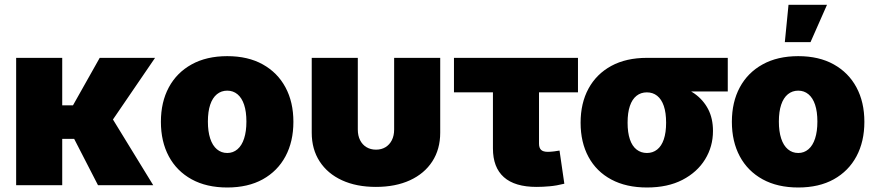

<svg xmlns="http://www.w3.org/2000/svg" viewBox="-20 -789 3732 818"><path d="M245.1 -542.5V0H48.8V-542.5ZM640.6 -542.5 404.8 -197.3H206.5L204.1 -340.3H291L404.8 -542.5ZM397.5 0 292 -205.1 458 -285.2 632.8 0Z M948.2 9.8Q859.9 9.8 796.4 -25.1Q732.9 -60.1 699.2 -123Q665.5 -186 665.5 -270Q665.5 -354 699.2 -416.7Q732.9 -479.5 796.4 -514.6Q859.9 -549.8 948.2 -549.8Q1036.6 -549.8 1099.6 -514.6Q1162.6 -479.5 1196.3 -416.7Q1230 -354 1230 -270Q1230 -186 1196.3 -123Q1162.6 -60.1 1099.6 -25.1Q1036.6 9.8 948.2 9.8ZM948.2 -137.2Q973.1 -137.2 991.7 -153.1Q1010.3 -168.9 1020 -199Q1029.8 -229 1029.8 -271Q1029.8 -313.5 1020 -342.8Q1010.3 -372.1 991.7 -387.5Q973.1 -402.8 948.2 -402.8Q922.9 -402.8 904.1 -387.5Q885.3 -372.1 875.5 -342.8Q865.7 -313.5 865.7 -271Q865.7 -229 875.5 -199Q885.3 -168.9 904.1 -153.1Q922.9 -137.2 948.2 -137.2Z M1581.5 7.3Q1498.5 7.3 1437 -21Q1375.5 -49.3 1341.8 -101.3Q1308.1 -153.3 1308.1 -223.6V-542.5H1504.4V-237.3Q1504.4 -210.9 1514.2 -191.7Q1523.9 -172.4 1541.5 -161.9Q1559.1 -151.4 1582 -151.4Q1605 -151.4 1622.3 -161.9Q1639.6 -172.4 1649.4 -191.7Q1659.2 -210.9 1659.2 -237.3V-542.5H1855.5V-223.6Q1855.5 -153.3 1821.8 -101.3Q1788.1 -49.3 1726.6 -21Q1665 7.3 1581.5 7.3Z M2266.1 7.3Q2173.3 7.3 2126.7 -34.2Q2080.1 -75.7 2080.1 -156.7V-395.5H1914.1V-542.5H2442.4V-395.5H2276.4V-176.8Q2276.4 -159.2 2285.2 -150.6Q2293.9 -142.1 2314.5 -142.1Q2323.7 -142.1 2340.6 -144Q2357.4 -146 2363.8 -147.5L2384.3 -6.3Q2351.6 2 2322 4.6Q2292.5 7.3 2266.1 7.3Z M2736.3 9.8Q2647.9 9.8 2584.5 -24.2Q2521 -58.1 2487.3 -120.4Q2453.6 -182.6 2453.6 -266.1Q2453.6 -349.6 2487.3 -411.6Q2521 -473.6 2584.2 -508.1Q2647.5 -542.5 2735.8 -542.5H3080.6V-399.4H2842.8L2735.8 -395.5Q2710.4 -395.5 2691.9 -380.9Q2673.3 -366.2 2663.6 -337.6Q2653.8 -309.1 2653.8 -266.1Q2653.8 -224.1 2663.6 -195.3Q2673.3 -166.5 2692.1 -151.9Q2710.9 -137.2 2736.3 -137.2Q2761.2 -137.2 2779.8 -151.9Q2798.3 -166.5 2808.1 -195.3Q2817.9 -224.1 2817.9 -266.1Q2817.9 -309.1 2808.1 -337.6Q2798.3 -366.2 2779.8 -380.9Q2761.2 -395.5 2736.3 -395.5V-443.8Q2798.3 -443.8 2849.9 -430.4Q2901.4 -417 2939 -390.1Q2976.6 -363.3 2997.1 -323.7Q3017.6 -284.2 3017.6 -231Q3017.6 -164.6 2983.9 -109.9Q2950.2 -55.2 2887.5 -22.7Q2824.7 9.8 2736.3 9.8Z M3380.9 9.8Q3292.5 9.8 3229 -25.1Q3165.5 -60.1 3131.8 -123Q3098.1 -186 3098.1 -270Q3098.1 -354 3131.8 -416.7Q3165.5 -479.5 3229 -514.6Q3292.5 -549.8 3380.9 -549.8Q3469.2 -549.8 3532.2 -514.6Q3595.2 -479.5 3628.9 -416.7Q3662.6 -354 3662.6 -270Q3662.6 -186 3628.9 -123Q3595.2 -60.1 3532.2 -25.1Q3469.2 9.8 3380.9 9.8ZM3380.9 -137.2Q3405.8 -137.2 3424.3 -153.1Q3442.9 -168.9 3452.6 -199Q3462.4 -229 3462.4 -271Q3462.4 -313.5 3452.6 -342.8Q3442.9 -372.1 3424.3 -387.5Q3405.8 -402.8 3380.9 -402.8Q3355.5 -402.8 3336.7 -387.5Q3317.9 -372.1 3308.1 -342.8Q3298.3 -313.5 3298.3 -271Q3298.3 -229 3308.1 -199Q3317.9 -168.9 3336.7 -153.1Q3355.5 -137.2 3380.9 -137.2ZM3323.7 -609.4 3339.4 -768.6H3503.4L3433.1 -609.4Z"/></svg>

Font: Inter 16pt Black
Style: Regular
Weight: 900
Version: Version 4.001;git-66647c0bb